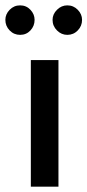

<svg xmlns="http://www.w3.org/2000/svg" viewBox="-38 -696 326 716"><path d="M77 0V-472H180V0ZM-18 -622Q-18 -643 -2 -659.5Q14 -676 37 -676Q60 -676 75.5 -659.5Q91 -643 91 -622Q91 -599 75.5 -582.5Q60 -566 37 -566Q14 -566 -2 -582.5Q-18 -599 -18 -622ZM158 -622Q158 -643 174.5 -659.5Q191 -676 213 -676Q236 -676 252 -659.5Q268 -643 268 -622Q268 -599 252 -582.5Q236 -566 213 -566Q191 -566 174.5 -582.5Q158 -599 158 -622Z"/></svg>

Font: Ek Mukta Medium
Style: Regular
Weight: 500
Designer: Girish Dalvi and Yashodeep Gholap
Foundry: Ek Type
Version: Version 2.538;PS 1.002;hotconv 16.6.51;makeotf.lib2.5.65220;